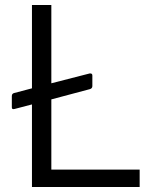

<svg xmlns="http://www.w3.org/2000/svg" viewBox="-20 -743 609 763"><path d="M184 -69V-348L338 -389C344 -391 347 -395 347 -401V-443C347 -449 344 -452 336 -451L184 -412V-723H107V-392L35 -373C30 -371 27 -368 27 -361V-317C27 -310 30 -308 38 -310L107 -328V0H535V-69Z"/></svg>

Font: United Sans Light
Style: Regular
Weight: 300
Designer: Pablo Impallari, Rodrigo Fuenzalida (Modified by Dan O. Williams)
Version: Version 1.000;PS 001.000;hotconv 1.0.88;makeotf.lib2.5.64775